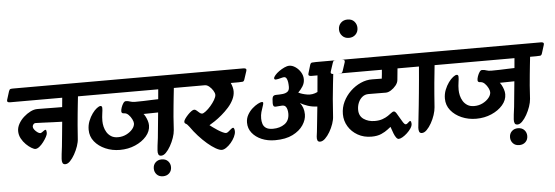

<svg xmlns="http://www.w3.org/2000/svg" viewBox="-118 -1145 4460 1542"><g transform="rotate(-5 2111.5 -374.5)"><path d="M-55 -533 -34 -600Q-29 -615 -21 -617Q-13 -619 0 -619H610Q638 -619 631 -597L610 -530Q605 -514 594 -512.5Q583 -511 561 -511H514Q510 -476 506.5 -442Q503 -408 499 -368.5Q495 -329 491 -281.5Q487 -234 483 -174Q482 -146 470.5 -112.5Q459 -79 441.5 -48Q424 -17 404.5 3Q385 23 366 23Q349 23 343.5 10.5Q338 -2 339.5 -21.5Q341 -41 343 -60Q346 -81 350.5 -120Q355 -159 359.5 -210Q364 -261 370 -319Q338 -320 295.5 -321.5Q253 -323 215 -325Q177 -327 157 -327Q145 -327 138 -318Q131 -309 131 -299Q131 -288 141 -275Q151 -262 164.5 -252.5Q178 -243 187 -243Q193 -243 201.5 -249Q210 -255 218 -260.5Q226 -266 230 -266Q236 -266 237.5 -256.5Q239 -247 239 -240Q239 -228 228.5 -208.5Q218 -189 202.5 -168.5Q187 -148 169.5 -134Q152 -120 137 -120Q126 -120 105.5 -132Q85 -144 63 -165.5Q41 -187 26 -215Q11 -243 11 -275Q11 -304 27 -333Q43 -362 69 -385.5Q95 -409 124 -423.5Q153 -438 180 -438Q203 -438 238 -437.5Q273 -437 311.5 -436.5Q350 -436 380 -436L387 -511H-34Q-62 -511 -55 -533Z M501 -533 523 -600Q528 -615 536.5 -617Q545 -619 561 -619H1384Q1412 -619 1405 -597L1384 -530Q1379 -514 1368.5 -512.5Q1358 -511 1335 -511H1287Q1283 -476 1279.5 -442Q1276 -408 1272 -368.5Q1268 -329 1264 -281.5Q1260 -234 1257 -174Q1255 -146 1243.5 -112.5Q1232 -79 1214.5 -48Q1197 -17 1177.5 2.5Q1158 22 1139 22Q1122 22 1116.5 9.5Q1111 -3 1112.5 -22Q1114 -41 1116 -60Q1120 -82 1124 -121.5Q1128 -161 1133 -213.5Q1138 -266 1144 -326L1026 -324Q1032 -319 1040.5 -303Q1049 -287 1055.5 -267.5Q1062 -248 1062 -229Q1062 -182 1027.5 -142Q993 -102 936.5 -77.5Q880 -53 813 -53Q750 -53 696 -76.5Q642 -100 609 -141Q576 -182 576 -236Q576 -273 589 -306Q602 -339 620.5 -364.5Q639 -390 657.5 -404Q676 -418 687 -418Q700 -418 700.5 -401.5Q701 -385 696.5 -357Q692 -329 692 -296Q692 -275 697.5 -251Q703 -227 716 -205.5Q729 -184 751 -170Q773 -156 806 -156Q843 -156 874 -171.5Q905 -187 924 -210Q943 -233 943 -256Q943 -269 933 -289.5Q923 -310 906.5 -326.5Q890 -343 870 -343Q850 -343 850 -361Q850 -374 856.5 -392.5Q863 -411 872.5 -425Q882 -439 893 -439Q912 -439 927.5 -433Q943 -427 968 -427Q1000 -427 1035 -428Q1070 -429 1102 -430.5Q1134 -432 1154 -432L1161 -511H522Q494 -511 501 -533Z M1070 120Q1070 90 1089.5 71Q1109 52 1139 52Q1172 52 1190.5 72Q1209 92 1209 120Q1209 150 1189.5 169Q1170 188 1139 188Q1107 188 1088.5 168Q1070 148 1070 120Z M1279 -533 1300 -600Q1305 -615 1313 -617Q1321 -619 1334 -619H1858Q1886 -619 1879 -597L1857 -530Q1852 -514 1841.5 -512.5Q1831 -511 1808 -511H1746Q1754 -493 1758.5 -475.5Q1763 -458 1763 -443Q1763 -410 1747 -377Q1731 -344 1704.5 -314.5Q1678 -285 1648.5 -260Q1619 -235 1591.5 -216.5Q1564 -198 1546 -188Q1555 -181 1572 -168.5Q1589 -156 1608.5 -143.5Q1628 -131 1646 -122.5Q1664 -114 1673 -114Q1682 -114 1693.5 -123.5Q1705 -133 1715.5 -142Q1726 -151 1732 -151Q1739 -151 1742 -141Q1745 -131 1745 -121Q1745 -101 1733 -76.5Q1721 -52 1702.5 -30.5Q1684 -9 1664 4.5Q1644 18 1628 18Q1609 18 1578.5 0.5Q1548 -17 1513.5 -46.5Q1479 -76 1445.5 -113Q1412 -150 1385 -189Q1369 -211 1358 -216Q1347 -221 1347 -233Q1347 -242 1357 -256.5Q1367 -271 1381.5 -286.5Q1396 -302 1410.5 -312.5Q1425 -323 1434 -323Q1443 -323 1453.5 -314Q1464 -305 1474.5 -295.5Q1485 -286 1495 -286Q1506 -286 1526 -301.5Q1546 -317 1566 -340Q1586 -363 1600 -387Q1614 -411 1614 -427Q1614 -442 1601.5 -462Q1589 -482 1571.5 -496.5Q1554 -511 1537 -511H1300Q1272 -511 1279 -533Z M1848 -182Q1848 -135 1876.5 -99Q1905 -63 1953 -42.5Q2001 -22 2061 -22Q2147 -22 2203.5 -50.5Q2260 -79 2288.5 -122Q2317 -165 2317 -208Q2317 -237 2308.5 -261Q2300 -285 2285 -302Q2311 -287 2344.5 -275.5Q2378 -264 2422 -262Q2415 -194 2409.5 -140.5Q2404 -87 2401 -60Q2398 -41 2396 -22Q2394 -3 2399 9Q2404 21 2420 21Q2440 21 2460.5 1.5Q2481 -18 2499 -48.5Q2517 -79 2528.5 -112.5Q2540 -146 2541 -174Q2545 -245 2551 -312Q2557 -379 2563 -431Q2569 -483 2572 -511H2610Q2627 -511 2636 -512.5Q2645 -514 2650 -530L2672 -597Q2679 -619 2650 -619H2443Q2421 -619 2410 -617.5Q2399 -616 2394 -600L2374 -533Q2367 -511 2395 -511H2445L2433 -378Q2392 -358 2350 -365Q2308 -372 2279 -387Q2300 -407 2316.5 -433Q2333 -459 2333 -490Q2333 -520 2316.5 -547Q2300 -574 2275 -591Q2250 -608 2226 -608Q2208 -608 2185.5 -597.5Q2163 -587 2142.5 -572.5Q2122 -558 2109 -542.5Q2096 -527 2096 -518Q2096 -507 2110 -507Q2117 -507 2130 -510Q2143 -513 2156 -516.5Q2169 -520 2176 -520Q2189 -520 2196 -507.5Q2203 -495 2205.5 -477Q2208 -459 2208 -440Q2208 -412 2192.5 -400.5Q2177 -389 2152.5 -386.5Q2128 -384 2101 -384Q2081 -384 2074 -372Q2067 -360 2067 -320Q2067 -305 2071.5 -297.5Q2076 -290 2088 -290Q2101 -290 2113 -292Q2125 -294 2141 -294Q2159 -294 2168 -284.5Q2177 -275 2181 -259Q2185 -243 2185 -226Q2185 -170 2146.5 -142.5Q2108 -115 2052 -115Q2015 -115 1996 -128Q1977 -141 1970.5 -162Q1964 -183 1964 -205Q1964 -233 1970.5 -256.5Q1977 -280 1984 -298.5Q1991 -317 1991.5 -327Q1992 -337 1981 -337Q1970 -337 1948 -325.5Q1926 -314 1903 -293.5Q1880 -273 1864 -244.5Q1848 -216 1848 -182Z M2649 -863Q2649 -895 2670 -916Q2691 -937 2724 -937Q2759 -937 2778.5 -915Q2798 -893 2798 -863Q2798 -831 2777 -810Q2756 -789 2723 -789Q2690 -789 2669.5 -811Q2649 -833 2649 -863Z M2554 -533 2576 -600Q2581 -615 2587 -617Q2593 -619 2609 -619H3247Q3275 -619 3268 -597L3247 -530Q3242 -514 3231 -512.5Q3220 -511 3198 -511H3090L3081 -419Q3079 -396 3061.5 -374.5Q3044 -353 3021.5 -339Q2999 -325 2980 -325Q2959 -325 2918.5 -325.5Q2878 -326 2840 -326Q2811 -326 2790 -309Q2769 -292 2757.5 -265Q2746 -238 2746 -207Q2746 -157 2783 -131.5Q2820 -106 2872 -106Q2908 -106 2934.5 -115.5Q2961 -125 2979.5 -137.5Q2998 -150 3010 -159.5Q3022 -169 3030 -169Q3040 -169 3051 -152Q3062 -135 3074 -113Q3086 -91 3097 -74.5Q3108 -58 3117 -58Q3127 -58 3137.5 -69.5Q3148 -81 3155 -81Q3160 -81 3162 -73.5Q3164 -66 3164 -58Q3164 -41 3151 -21.5Q3138 -2 3119 15.5Q3100 33 3081.5 43.5Q3063 54 3051 54Q3040 54 3030 40Q3020 26 3012.5 6.5Q3005 -13 3000 -28.5Q2995 -44 2993 -48Q2987 -44 2967 -28Q2947 -12 2914.5 2.5Q2882 17 2835 17Q2773 17 2724.5 -10.5Q2676 -38 2648.5 -83.5Q2621 -129 2621 -183Q2621 -236 2643.5 -282.5Q2666 -329 2703.5 -365Q2741 -401 2787 -421.5Q2833 -442 2880 -441L2957 -440Q2959 -457 2961 -475.5Q2963 -494 2964 -511H2575Q2547 -511 2554 -533Z M3142 -533 3164 -600Q3168 -615 3176 -617Q3184 -619 3197 -619H3482Q3510 -619 3503 -597L3482 -530Q3477 -514 3466.5 -512.5Q3456 -511 3433 -511H3389Q3386 -476 3382 -442Q3378 -408 3374.5 -368.5Q3371 -329 3367 -281.5Q3363 -234 3359 -174Q3357 -146 3346 -112.5Q3335 -79 3317.5 -48Q3300 -17 3280 3Q3260 23 3241 23Q3224 23 3219 10.5Q3214 -2 3215 -21.5Q3216 -41 3219 -60Q3221 -80 3225 -116Q3229 -152 3234 -199Q3239 -246 3244 -299Q3249 -352 3254 -406Q3259 -460 3263 -511H3163Q3135 -511 3142 -533Z M3373 -533 3395 -600Q3400 -615 3408.5 -617Q3417 -619 3433 -619H4256Q4284 -619 4277 -597L4256 -530Q4251 -514 4240.5 -512.5Q4230 -511 4207 -511H4159Q4155 -476 4151.5 -442Q4148 -408 4144 -368.5Q4140 -329 4136 -281.5Q4132 -234 4129 -174Q4127 -146 4115.5 -112.5Q4104 -79 4086.5 -48Q4069 -17 4049.5 2.5Q4030 22 4011 22Q3994 22 3988.5 9.5Q3983 -3 3984.5 -22Q3986 -41 3988 -60Q3992 -82 3996 -121.5Q4000 -161 4005 -213.5Q4010 -266 4016 -326L3898 -324Q3904 -319 3912.5 -303Q3921 -287 3927.5 -267.5Q3934 -248 3934 -229Q3934 -182 3899.5 -142Q3865 -102 3808.5 -77.5Q3752 -53 3685 -53Q3622 -53 3568 -76.5Q3514 -100 3481 -141Q3448 -182 3448 -236Q3448 -273 3461 -306Q3474 -339 3492.5 -364.5Q3511 -390 3529.5 -404Q3548 -418 3559 -418Q3572 -418 3572.5 -401.5Q3573 -385 3568.5 -357Q3564 -329 3564 -296Q3564 -275 3569.5 -251Q3575 -227 3588 -205.5Q3601 -184 3623 -170Q3645 -156 3678 -156Q3715 -156 3746 -171.5Q3777 -187 3796 -210Q3815 -233 3815 -256Q3815 -269 3805 -289.5Q3795 -310 3778.5 -326.5Q3762 -343 3742 -343Q3722 -343 3722 -361Q3722 -374 3728.5 -392.5Q3735 -411 3744.5 -425Q3754 -439 3765 -439Q3784 -439 3799.5 -433Q3815 -427 3840 -427Q3872 -427 3907 -428Q3942 -429 3974 -430.5Q4006 -432 4026 -432L4033 -511H3394Q3366 -511 3373 -533Z M3942 120Q3942 90 3961.5 71Q3981 52 4011 52Q4044 52 4062.5 72Q4081 92 4081 120Q4081 150 4061.5 169Q4042 188 4011 188Q3979 188 3960.5 168Q3942 148 3942 120Z"/></g></svg>

Font: Alkatra SemiBold
Style: Regular
Weight: 600
Designer: Suman Bhandary
Version: Version 1.100;gftools[0.9.22]